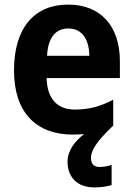

<svg xmlns="http://www.w3.org/2000/svg" viewBox="-20 -576 580 836"><path d="M376 112C376 79 401 39 473 -29V-142C417 -112 367 -99 305 -99C229 -99 185 -147 183 -236H502V-309C502 -464 417 -556 277 -556C132 -556 41 -458 41 -269C41 -87 137 10 297 10C315 10 331 9 346 8C305 39 274 81 274 128C274 194 315 240 391 240C420 240 445 236 466 230V142C454 147 431 151 413 151C391 151 376 139 376 112ZM277 -452C339 -452 368 -403 369 -333H185C189 -417 226 -452 277 -452Z"/></svg>

Font: Noto Sans Kannada SemiCondensed
Style: Bold
Weight: 700
Width: 4
Designer: Jelle Bosma - Monotype Design Team
Foundry: Monotype Imaging Inc.
Version: Version 2.005